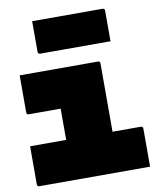

<svg xmlns="http://www.w3.org/2000/svg" viewBox="-88 -869 776 938"><g transform="rotate(-10 300.0 -400.0)"><path d="M20 -200H199V-355H41Q30 -355 30 -366V-550H418Q429 -550 429 -539V-200H569Q580 -200 580 -189V0H31Q20 0 20 -11ZM136 -800H485Q496 -800 496 -789V-637H147Q136 -637 136 -648Z"/></g></svg>

Font: Recursive Mn Lnr St XBk
Style: Regular
Weight: 1000
Monospace: yes
Version: Version 1.079;hotconv 1.0.112;makeotfexe 2.5.65598; ttfautoh